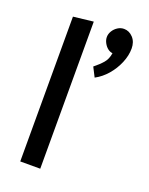

<svg xmlns="http://www.w3.org/2000/svg" viewBox="-137 -794 672 866"><g transform="rotate(20 199.0 -361.0)"><path d="M306 -722Q290 -722 276 -713Q262 -704 253.5 -690Q245 -676 245 -661Q245 -647 252.5 -633Q260 -619 271 -610.5Q282 -602 294 -601Q290 -572 273.5 -553Q257 -534 233 -515L256 -470Q288 -487 313 -516Q338 -545 353 -580.5Q368 -616 368 -650Q368 -682 349.5 -702Q331 -722 306 -722ZM166 0V-706L70 -695V0Z"/></g></svg>

Font: Catamaran Medium
Style: Regular
Weight: 500
Designer: Pria Ravichandran
Version: Version 2.000